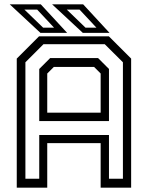

<svg xmlns="http://www.w3.org/2000/svg" viewBox="-20 -868 684 888"><path d="M57.5 0V-597L160.5 -700H483.5L586.5 -597V0H445.5V-206H198.5V0ZM97.5 -41.5H161.5V-243.5H484V-41.5H548.5V-580L464.5 -663.5H181L97.5 -580ZM198.5 -347H445.5V-528L415 -558.5H229L198.5 -528ZM161.5 -308V-549L212 -599.5H433.5L484 -549V-308ZM486.5 -716H363L221 -848H364.5ZM426 -740 348 -823.5H289L375.5 -740ZM290.5 -716H167L25 -848H168.5ZM230 -740 152 -823.5H93L179.5 -740Z"/></svg>

Font: Tourney Thin
Style: Regular
Weight: 400
Version: Version 1.015